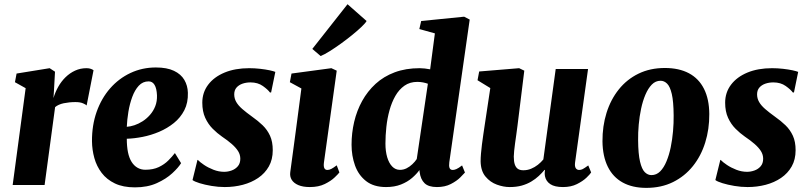

<svg xmlns="http://www.w3.org/2000/svg" viewBox="-20 -898 3926 932"><path d="M41.5 0 104.5 -470 52.5 -499 60.5 -541 221 -567 247 -550 242 -458.5 239.5 -422Q248 -450.5 262.8 -476.8Q277.5 -503 298.2 -523.2Q319 -543.5 344.5 -555.2Q370 -567 400 -567Q413 -567 421.8 -563.5Q430.5 -560 434 -557L400.5 -386Q397.5 -390 383.5 -396.2Q369.5 -402.5 346 -402.5Q331 -402.5 316.5 -401Q302 -399.5 289 -396.8Q276 -394 265.5 -389.2Q255 -384.5 247.5 -378L196.5 0Z M859 -106Q846 -84.5 816.2 -57Q786.5 -29.5 741.2 -9Q696 11.5 635 11.5Q577.5 11.5 537.8 -7.5Q498 -26.5 473.5 -58.8Q449 -91 438 -130.8Q427 -170.5 426.5 -212Q426 -290 449.2 -355.5Q472.5 -421 514.5 -469Q556.5 -517 613.5 -543.8Q670.5 -570.5 736.5 -570.5Q790.5 -570.5 824.5 -554.2Q858.5 -538 874.8 -510.2Q891 -482.5 892 -448Q893.5 -399.5 874.8 -363Q856 -326.5 824 -300.8Q792 -275 752.5 -258.2Q713 -241.5 672 -233.5Q631 -225.5 595.5 -224.5Q595.5 -187 601.2 -159Q607 -131 618.8 -112.2Q630.5 -93.5 647.5 -83.8Q664.5 -74 685.5 -74Q723.5 -74 750.8 -87Q778 -100 797 -119Q816 -138 829 -155ZM701.5 -503Q673 -503 653.5 -481.8Q634 -460.5 621.8 -427Q609.5 -393.5 603.2 -355.2Q597 -317 595.5 -282.5Q612.5 -283.5 632.8 -290.2Q653 -297 672.5 -309.5Q692 -322 708.2 -340.5Q724.5 -359 733.8 -382.8Q743 -406.5 742 -435.5Q740.5 -469 730.2 -486Q720 -503 701.5 -503Z M1296 -449H1290.5Q1280.5 -463 1256 -480.5Q1231.5 -498 1196 -498Q1175 -498 1157 -491.8Q1139 -485.5 1128 -472.8Q1117 -460 1117 -440Q1117 -420 1126.8 -403Q1136.5 -386 1156 -369Q1175.5 -352 1204 -331.5Q1232.5 -311.5 1255 -289.8Q1277.5 -268 1290.8 -239Q1304 -210 1304 -169Q1304 -123.5 1285 -90Q1266 -56.5 1233.2 -34.2Q1200.5 -12 1158.8 -1Q1117 10 1071 10Q1039.5 10 1006.8 4.5Q974 -1 949 -8.8Q924 -16.5 914.5 -24L938.5 -121.5H940.5Q950.5 -111 970.5 -97.5Q990.5 -84 1016.2 -74Q1042 -64 1068.5 -64Q1086.5 -64 1104.5 -70.5Q1122.5 -77 1134.5 -91Q1146.5 -105 1146.5 -127.5Q1146.5 -147.5 1135.5 -164.8Q1124.5 -182 1104.8 -199.2Q1085 -216.5 1057.5 -235Q1034.5 -251 1012.5 -273Q990.5 -295 976.2 -326Q962 -357 962 -399.5Q962 -449 990.5 -486.8Q1019 -524.5 1070.2 -545.8Q1121.5 -567 1189.5 -567Q1216.5 -567 1242.8 -564Q1269 -561 1288.8 -556.8Q1308.5 -552.5 1316.5 -549Z M1484 10Q1450.5 10 1428.2 0.5Q1406 -9 1396 -25.2Q1386 -41.5 1389 -62.5Q1392 -85.5 1396.2 -116.2Q1400.5 -147 1405.5 -184.8Q1410.5 -222.5 1416.5 -267Q1422.5 -311.5 1429 -362Q1435.5 -412.5 1443 -468.5L1387 -499L1395 -541L1588.5 -567L1614.5 -555L1552.5 -109.5Q1550 -91.5 1554.2 -82.2Q1558.5 -73 1569 -73Q1578 -73 1588 -78Q1598 -83 1614.5 -95.5L1627.5 -61Q1622 -53.5 1604.2 -36.5Q1586.5 -19.5 1556.5 -4.8Q1526.5 10 1484 10ZM1496 -660.5 1667 -877.5 1759.5 -796Q1754 -786 1735.2 -768Q1716.5 -750 1690 -728.5Q1663.5 -707 1634.8 -686.2Q1606 -665.5 1580 -649.2Q1554 -633 1536.5 -626Z M2161 -110.5Q2158.5 -92.5 2162.2 -82.8Q2166 -73 2178 -73Q2185 -73 2195.2 -77.2Q2205.5 -81.5 2223 -95L2237 -60.5Q2231 -53.5 2214 -36.5Q2197 -19.5 2168.5 -4.8Q2140 10 2101 10Q2060 10 2040.8 -8.8Q2021.5 -27.5 2017 -62.5L2016 -72.5Q2002.5 -53.5 1980.2 -34.2Q1958 -15 1926.5 -2.5Q1895 10 1854 10Q1794 10 1757 -19Q1720 -48 1703.2 -95Q1686.5 -142 1686.5 -195.5Q1686.5 -252 1699.2 -306.5Q1712 -361 1738 -408Q1764 -455 1803.2 -491Q1842.5 -527 1896 -547Q1949.5 -567 2017 -567Q2028.5 -567 2041.8 -565.5Q2055 -564 2068 -561.5L2091 -736L2015.5 -757L2024.5 -796L2233 -817L2260 -803ZM2057 -491.5Q2046 -495.5 2033 -498Q2020 -500.5 2005.5 -500.5Q1969.5 -500.5 1943.2 -482Q1917 -463.5 1899.2 -432.5Q1881.5 -401.5 1870.8 -362.8Q1860 -324 1855.5 -282Q1851 -240 1851 -201Q1851 -163.5 1859.5 -134.8Q1868 -106 1883.8 -89.8Q1899.5 -73.5 1921.5 -73.5Q1938.5 -73.5 1953.5 -81Q1968.5 -88.5 1981.5 -100.8Q1994.5 -113 2003 -126Z M2454 10Q2424 10 2391.8 -1.8Q2359.5 -13.5 2336.8 -40.8Q2314 -68 2313 -114.5Q2313 -132 2314.8 -153Q2316.5 -174 2319.5 -197.2Q2322.5 -220.5 2326 -244.5Q2329.5 -268.5 2333 -291.5L2360 -470.5L2298 -508.5L2306 -551L2500 -567L2525 -555L2492 -288Q2489.5 -266.5 2486.2 -244.5Q2483 -222.5 2480.2 -202.2Q2477.5 -182 2475.8 -165.5Q2474 -149 2474 -138Q2474 -114 2479 -99.5Q2484 -85 2494 -78.2Q2504 -71.5 2520.5 -71.5Q2540 -71.5 2557.8 -78.8Q2575.5 -86 2590.8 -98Q2606 -110 2617.5 -124L2677.5 -563H2834.5L2771.5 -109.5Q2769 -90.5 2774.8 -81.8Q2780.5 -73 2791.5 -73Q2800 -73 2808.5 -77.2Q2817 -81.5 2835.5 -95L2849.5 -61Q2844.5 -52.5 2826.8 -35.5Q2809 -18.5 2780.2 -4.2Q2751.5 10 2713 10Q2672.5 10 2651.5 -4Q2630.5 -18 2625.5 -42Q2625 -45 2624.5 -48.8Q2624 -52.5 2624 -56.5Q2624 -60.5 2624.5 -64.8Q2625 -69 2625.5 -72.5L2623.5 -73.5Q2611 -58.5 2595.2 -43.8Q2579.5 -29 2559 -16.8Q2538.5 -4.5 2512.8 2.8Q2487 10 2454 10Z M3207.5 -568Q3276 -568 3324 -542.5Q3372 -517 3397.2 -467Q3422.5 -417 3423 -344.5Q3423.5 -271 3403.2 -206Q3383 -141 3343.5 -91.8Q3304 -42.5 3247 -14.2Q3190 14 3117 14Q3050 14 3002.8 -12Q2955.5 -38 2930.5 -88.5Q2905.5 -139 2904.5 -211.5Q2904 -285.5 2924.2 -350.2Q2944.5 -415 2983.8 -464Q3023 -513 3079.5 -540.5Q3136 -568 3207.5 -568ZM3186.5 -506Q3162 -506 3144 -487.5Q3126 -469 3113 -438.5Q3100 -408 3092 -370.2Q3084 -332.5 3080.5 -293Q3077 -253.5 3077.5 -218Q3078 -150.5 3086.8 -113.5Q3095.5 -76.5 3110 -62.2Q3124.5 -48 3142 -48Q3166.5 -48 3184.5 -66Q3202.5 -84 3215.2 -114.8Q3228 -145.5 3235.8 -183.2Q3243.5 -221 3247 -261Q3250.5 -301 3250 -337.5Q3249.5 -405.5 3241 -441.8Q3232.5 -478 3218.2 -492Q3204 -506 3186.5 -506Z M3834 -449H3828.5Q3818.5 -463 3794 -480.5Q3769.5 -498 3734 -498Q3713 -498 3695 -491.8Q3677 -485.5 3666 -472.8Q3655 -460 3655 -440Q3655 -420 3664.8 -403Q3674.5 -386 3694 -369Q3713.5 -352 3742 -331.5Q3770.5 -311.5 3793 -289.8Q3815.5 -268 3828.8 -239Q3842 -210 3842 -169Q3842 -123.5 3823 -90Q3804 -56.5 3771.2 -34.2Q3738.5 -12 3696.8 -1Q3655 10 3609 10Q3577.5 10 3544.8 4.5Q3512 -1 3487 -8.8Q3462 -16.5 3452.5 -24L3476.5 -121.5H3478.5Q3488.5 -111 3508.5 -97.5Q3528.5 -84 3554.2 -74Q3580 -64 3606.5 -64Q3624.5 -64 3642.5 -70.5Q3660.5 -77 3672.5 -91Q3684.5 -105 3684.5 -127.5Q3684.5 -147.5 3673.5 -164.8Q3662.5 -182 3642.8 -199.2Q3623 -216.5 3595.5 -235Q3572.5 -251 3550.5 -273Q3528.5 -295 3514.2 -326Q3500 -357 3500 -399.5Q3500 -449 3528.5 -486.8Q3557 -524.5 3608.2 -545.8Q3659.5 -567 3727.5 -567Q3754.5 -567 3780.8 -564Q3807 -561 3826.8 -556.8Q3846.5 -552.5 3854.5 -549Z"/></svg>

Font: Merriweather 20pt Black
Style: Italic
Weight: 900
Italic angle: -7.8°
Version: Version 2.101